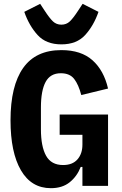

<svg xmlns="http://www.w3.org/2000/svg" viewBox="-20 -972 640 1004"><path d="M411 -99H402Q383 -50 344.5 -19Q306 12 246 12Q144 12 89.5 -81.5Q35 -175 35 -343Q35 -523 101 -616.5Q167 -710 301 -710Q404 -710 463.5 -657Q523 -604 545 -509L405 -475Q391 -529 368 -559Q345 -589 298 -589Q243 -589 218.5 -543.5Q194 -498 194 -410V-296Q194 -206 221 -157.5Q248 -109 310 -109Q359 -109 385 -138.5Q411 -168 411 -216V-267H292V-373H545V0H411ZM107 -910 190 -952 211 -920 213 -917Q239 -877 257 -860Q275 -843 301 -843Q327 -843 345 -860Q363 -877 389 -917L391 -920L412 -952L495 -910Q470 -838 425.5 -789Q381 -740 301 -740Q221 -740 176.5 -789Q132 -838 107 -910Z"/></svg>

Font: iA Writer Quattro V
Style: Regular
Weight: 400
Designer: Mike Abbink, Paul van der Laan, Pieter van Rosmalen, Oliver Reichenstein
Foundry: Information Architects Inc.
Version: Version 2.000